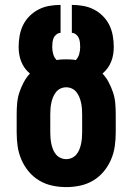

<svg xmlns="http://www.w3.org/2000/svg" viewBox="-20 -755 540 783"><path d="M250 8Q221 8 193 2Q165 -4 140.5 -18.5Q116 -33 97.5 -55Q79 -77 67.5 -103.5Q56 -130 52 -158Q48 -186 48 -215V-290Q48 -312 50 -334.5Q52 -357 59 -378Q66 -399 76.5 -419Q87 -439 102 -455Q90 -465 81 -477.5Q72 -490 66.5 -504Q61 -518 58.5 -533Q56 -548 56 -563Q56 -586 60 -609Q64 -632 74 -652.5Q84 -673 100.5 -689.5Q117 -706 137.5 -716.5Q158 -727 181 -731Q204 -735 227 -735V-621Q218 -621 210 -614.5Q202 -608 198.5 -599.5Q195 -591 194 -581.5Q193 -572 193 -563Q193 -549 197 -534.5Q201 -520 211 -510Q221 -512 230.5 -512.5Q240 -513 250 -513Q260 -513 269.5 -512.5Q279 -512 289 -510Q299 -520 303 -534.5Q307 -549 307 -563Q307 -572 306 -581.5Q305 -591 301.5 -599.5Q298 -608 290 -614.5Q282 -621 273 -621V-735Q296 -735 319 -731Q342 -727 362.5 -716.5Q383 -706 399.5 -689.5Q416 -673 426 -652.5Q436 -632 440 -609Q444 -586 444 -563Q444 -548 441.5 -533Q439 -518 433.5 -504Q428 -490 419 -477.5Q410 -465 398 -455Q413 -439 423.5 -419Q434 -399 441 -378Q448 -357 450 -334.5Q452 -312 452 -290V-215Q452 -186 448 -158Q444 -130 432.5 -103.5Q421 -77 402.5 -55Q384 -33 359.5 -18.5Q335 -4 307 2Q279 8 250 8ZM250 -106Q262 -106 273 -111Q284 -116 291.5 -125Q299 -134 303.5 -145Q308 -156 310.5 -168Q313 -180 314 -191.5Q315 -203 315 -215V-290Q315 -302 314 -313.5Q313 -325 310.5 -336.5Q308 -348 303.5 -359Q299 -370 291.5 -379.5Q284 -389 273 -394Q262 -399 250 -399Q238 -399 227 -394Q216 -389 208.5 -379.5Q201 -370 196.5 -359Q192 -348 189.5 -336.5Q187 -325 186 -313.5Q185 -302 185 -290V-215Q185 -203 186 -191.5Q187 -180 189.5 -168Q192 -156 196.5 -145Q201 -134 208.5 -125Q216 -116 227 -111Q238 -106 250 -106Z"/></svg>

Font: Iosevka Heavy
Style: Regular
Weight: 900
Monospace: yes
Designer: Belleve Invis
Foundry: Belleve Invis
Version: Version 32.5.0; ttfautohint (v1.8.4)